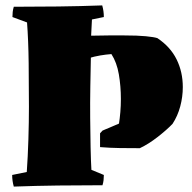

<svg xmlns="http://www.w3.org/2000/svg" viewBox="-20 -685 710 710"><path d="M31 5Q25 -16 25 -38L79 -49Q83 -105 85 -170Q87 -235 87 -290Q87 -367 86 -451Q85 -535 80 -602L26 -622Q26 -632 27 -641Q28 -650 31 -660Q113 -660 194.5 -661Q276 -662 358 -665Q364 -644 364 -622L320 -613Q319 -598 318.5 -583Q318 -568 317 -553Q351 -554 382 -554Q413 -554 439 -554Q489 -554 519.5 -551Q550 -548 562 -544Q610 -512 633 -465.5Q656 -419 656 -363Q656 -327 646.5 -291.5Q637 -256 618 -227Q597 -205 563 -178.5Q529 -152 497 -137Q460 -137 423.5 -137.5Q387 -138 350 -141V-192L359 -202Q363 -204 370.5 -207Q378 -210 385 -213Q394 -217 402.5 -220.5Q411 -224 420 -228Q423 -247 425 -270.5Q427 -294 427 -319Q427 -366 419.5 -410Q412 -454 392 -485Q382 -484 371.5 -483Q361 -482 351 -480Q324 -475 316 -472Q315 -422 314 -364Q313 -306 313.5 -248.5Q314 -191 315 -141Q316 -91 318 -57L364 -38Q364 -28 363 -19Q362 -10 359 0Q277 0 195 1Q113 2 31 5Z"/></svg>

Font: Labrada Black
Style: Regular
Weight: 900
Designer: Mercedes Jáuregui
Foundry: Omnibus-Type Team
Version: Version 1.000; ttfautohint (v1.8.4.7-5d5b)